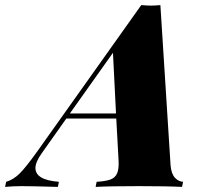

<svg xmlns="http://www.w3.org/2000/svg" viewBox="-116 -733 805 753"><path d="M602 -20 598 0Q540 -3 429 -3Q313 -3 259 0L263 -20Q297 -22 316 -28.5Q335 -35 343 -52.5Q351 -70 349 -104L340 -268H144L47 -131Q23 -97 23 -74Q23 -27 115 -20L111 0Q8 -3 -31 -3Q-65 -3 -96 0L-92 -20Q-64 -28 -39.5 -52Q-15 -76 30 -139L438 -713Q462 -711 476 -711Q491 -711 513 -713L553 -84Q556 -51 570 -36Q584 -21 602 -20ZM339 -288 327 -526 158 -288Z"/></svg>

Font: Playfair Display SC Black
Style: Italic
Weight: 900
Italic angle: -14°
Designer: Claus Eggers Sørensen
Foundry: Claus Eggers Sørensen
Version: Version 1.200; ttfautohint (v1.6)